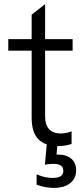

<svg xmlns="http://www.w3.org/2000/svg" viewBox="-20 -696 391 928"><path d="M261 10Q198 10 165.5 -23Q133 -56 133 -127V-625L198 -676V-135Q198 -92 217.5 -71.5Q237 -51 273 -51Q284 -51 297 -53Q310 -55 326 -61V0Q310 5 294.5 7.5Q279 10 261 10ZM20 -451V-507H331V-451ZM241 212Q225 212 210 210Q195 208 182 204.5Q169 201 157 197V147Q180 156 197.5 160Q215 164 236 164Q260 164 273 155.5Q286 147 286 130Q286 113 274.5 104.5Q263 96 237 96Q227 96 217 97Q207 98 197 100L208 -20H260L252 63L223 56Q232 53 241 52Q250 51 259 51Q301 51 324.5 71Q348 91 348 127Q348 166 319.5 189Q291 212 241 212Z"/></svg>

Font: TikTok Sans Light
Style: Regular
Weight: 300
Version: Version 4.000